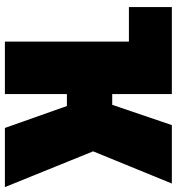

<svg xmlns="http://www.w3.org/2000/svg" viewBox="12 -752 740 805"><g transform="rotate(90 382.5 -350.0)"><path d="M10 -520V-700H375V-450H420L505 -700H750L615 -370L765 0H517L425 -260H375V0H155V-520Z"/></g></svg>

Font: Tektur Black
Style: Regular
Weight: 900
Designer: Adam Jagosz
Foundry: Adam Jagosz
Version: Version 1.005;gftools[0.9.30]